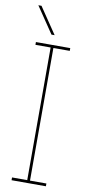

<svg xmlns="http://www.w3.org/2000/svg" viewBox="-98 -921 440 958"><g transform="rotate(10 122.0 -441.5)"><path d="M209 0H35V-14H112V-686H35V-700H209V-686H126V-14H209ZM121 -750H105Q82 -783 60 -816.5Q38 -850 15 -883H31Q54 -850 76 -816.5Q98 -783 121 -750Z"/></g></svg>

Font: Josefin Slab Thin
Style: Regular
Weight: 100
Designer: Santiago Orozco
Foundry: Typemade
Version: Version 2.000